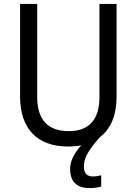

<svg xmlns="http://www.w3.org/2000/svg" viewBox="-20 -734 694 975"><path d="M406 111C406 68 428 29 489 -39C545 -82 572 -153 572 -242V-714H485V-241C485 -132 437 -68 329 -68C223 -68 169 -127 169 -240V-714H82V-243C82 -84 166 10 325 10C350 10 372 8 393 4C363 36 336 79 336 122C336 187 367 221 436 221C459 221 477 218 494 213V156C484 159 470 162 451 162C423 162 406 147 406 111Z"/></svg>

Font: Noto Sans Lao Looped SemiCondensed
Style: Regular
Weight: 400
Width: 4
Designer: Mark Frömberg, Ben Mitchell
Foundry: The Fontpad Ltd
Version: Version 1.002